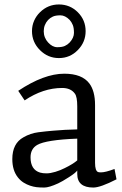

<svg xmlns="http://www.w3.org/2000/svg" viewBox="-20 -822 540 853"><path d="M497.6 -25.4Q426.3 11.2 394.5 11.2Q323.2 11.2 323.2 -49.3V-64.5Q316.4 -54.2 285.9 -34.7Q255.4 -15.1 238.3 -7.3Q197.8 11.2 176.8 11.2Q155.8 11.2 142.1 9.5Q128.4 7.8 113.8 2.9Q99.1 -2 85 -10.7Q70.8 -19.5 59.6 -33.7Q34.7 -64.9 34.7 -115.2Q34.7 -184.6 84 -211.9Q115.2 -230 150.1 -234.4Q185.1 -238.8 213.9 -241.2Q268.6 -246.1 323.2 -247.1V-349.6Q323.2 -392.1 312.5 -406.2Q294.4 -431.2 256.3 -431.2Q171.4 -431.2 89.4 -376L61 -418.5Q175.3 -494.6 265.6 -494.6Q344.2 -494.6 377 -451.2Q402.3 -417.5 402.3 -355.5V-98.6Q402.3 -62.5 416 -57.6Q420.9 -56.2 428.7 -56.2Q448.2 -56.2 488.8 -71.3ZM323.2 -206.1Q184.6 -200.7 145.5 -178.2Q115.7 -161.1 115.7 -123Q115.7 -67.9 158.2 -55.2Q169.9 -51.8 186.8 -51.8Q203.6 -51.8 226.1 -58.6Q248.5 -65.4 267.6 -75.2Q303.7 -92.8 323.2 -109.4ZM122.1 -683.6Q122.1 -708.5 131.6 -730Q141.1 -751.5 157.7 -767.6Q192.9 -802.2 241.7 -802.2Q291 -802.2 325.7 -767.6Q360.4 -732.9 360.4 -683.6Q360.4 -634.8 325.7 -599.6Q291 -564 241.7 -564Q192.9 -564 157.5 -599.4Q122.1 -634.8 122.1 -683.6ZM193.8 -633.3Q212.9 -612.3 234.4 -612.3Q255.9 -612.3 268.1 -617.9Q280.3 -623.5 289.6 -633.3Q308.6 -654.3 308.6 -676Q308.6 -697.8 303.5 -710.7Q298.3 -723.6 289.6 -733.4Q269.5 -753.9 248.3 -753.9Q227.1 -753.9 214.8 -748.3Q202.6 -742.7 193.6 -733.2Q184.6 -723.6 179.4 -710.7Q174.3 -697.8 174.3 -683.3Q174.3 -668.9 179.4 -656Q184.6 -643.1 193.8 -633.3Z"/></svg>

Font: Habibi
Style: Regular
Weight: 400
Designer: Magnus Gaarde
Foundry: Magnus Gaarde
Version: Version 1.001